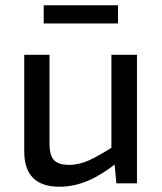

<svg xmlns="http://www.w3.org/2000/svg" viewBox="-20 -696 614 729"><path d="M168 -488V-150Q168 -106 185 -88Q202 -70 242 -70Q281 -70 319.5 -88Q358 -106 413 -141L424 -78Q368 -33 314.5 -10Q261 13 206 13Q72 13 72 -121V-488ZM500 -488V0H422L413 -93L403 -108V-488ZM428 -676V-607H146V-676Z"/></svg>

Font: Exo 2 Medium
Style: Regular
Weight: 500
Designer: Natanael Gama
Foundry: Natanael Gama
Version: Version 2.010